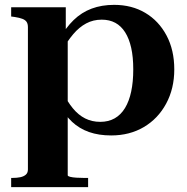

<svg xmlns="http://www.w3.org/2000/svg" viewBox="-20 -548 772 791"><path d="M343 223H26V185H32Q50 185 64 182Q78 179 86.5 171.5Q95 164 95 150V-436Q95 -450 89.5 -458Q84 -466 72 -470.5Q60 -475 41 -478L26 -480V-518H251V-403L259 -401V174Q259 178 269 180.5Q279 183 294.5 184Q310 185 325 185H343ZM438 10Q387 10 347 -4Q307 -18 277 -46Q247 -74 224 -118L237 -171Q257 -130 280 -102Q303 -74 331 -60Q359 -46 393 -46Q427 -46 452.5 -60.5Q478 -75 495 -103Q512 -131 520.5 -171Q529 -211 529 -262Q529 -313 520.5 -351Q512 -389 495.5 -415Q479 -441 455 -454Q431 -467 399 -467Q364 -467 335 -451.5Q306 -436 281.5 -407Q257 -378 234 -337L224 -386Q251 -434 283.5 -465.5Q316 -497 357.5 -512.5Q399 -528 450 -528Q523 -528 578.5 -495Q634 -462 666 -402Q698 -342 698 -262Q698 -183 664.5 -121Q631 -59 572.5 -24.5Q514 10 438 10Z"/></svg>

Font: Roboto Serif 120pt Expanded SemiBold
Style: Regular
Weight: 600
Width: 7
Designer: Greg Gazdowicz
Foundry: Commercial Type
Version: Version 1.008